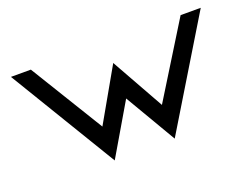

<svg xmlns="http://www.w3.org/2000/svg" viewBox="-79 -611 1028 788"><g transform="rotate(-20 434.5 -217.0)"><path d="M21 -451 304 17 435 -206 566 17 850 -451H762L564 -131L435 -361L304 -131L108 -451Z"/></g></svg>

Font: Charger Pro
Style: BdExt
Weight: 700
Designer: Jasper
Foundry: Cannot Into Space Fonts
Version: Version 1.09